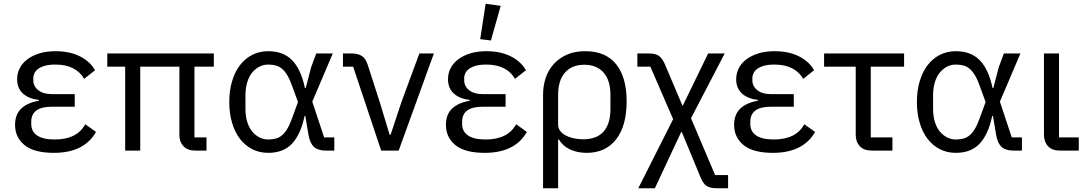

<svg xmlns="http://www.w3.org/2000/svg" viewBox="-20 -800 5776 1020"><path d="M490 -99Q427 12 266 12Q161 12 110.5 -29Q60 -70 60 -137Q60 -191 92 -222.5Q124 -254 187 -265V-269Q133 -275 102 -303Q71 -331 71 -379Q71 -411 85 -438Q99 -465 125.5 -485Q152 -505 189.5 -516.5Q227 -528 275 -528Q350 -528 404 -501Q458 -474 485 -427L427 -381Q407 -417 368.5 -437Q330 -457 274 -457Q242 -457 220 -451Q198 -445 184 -435Q170 -425 163.5 -412Q157 -399 157 -386V-374Q157 -342 183 -321Q209 -300 255 -300H377V-233H255Q146 -233 146 -153V-141Q146 -102 177 -80.5Q208 -59 271 -59Q389 -59 433 -140Z M1013 -70H1077V0H1018Q976 0 954.5 -23.5Q933 -47 933 -82V-446H725V0H645V-446H550V-516H1116V-446H1013Z M1756 0H1711Q1670 0 1648.5 -19Q1627 -38 1619 -83L1602 -184H1598Q1578 -87 1532 -37.5Q1486 12 1405 12Q1358 12 1320 -7.5Q1282 -27 1255 -62Q1228 -97 1213 -147Q1198 -197 1198 -258Q1198 -319 1213 -369Q1228 -419 1255 -454Q1282 -489 1320 -508.5Q1358 -528 1405 -528Q1485 -528 1532 -480Q1579 -432 1600 -332H1604L1633 -443L1660 -516H1748L1639 -260L1702 -70H1756ZM1405 -59Q1427 -59 1445.5 -64Q1464 -69 1479 -82Q1494 -95 1507 -117Q1520 -139 1532 -173L1563 -258L1532 -343Q1520 -377 1507 -399Q1494 -421 1479 -434Q1464 -447 1445.5 -452Q1427 -457 1405 -457Q1381 -457 1359.5 -446.5Q1338 -436 1321 -416Q1304 -396 1294 -365Q1284 -334 1284 -294V-222Q1284 -181 1294 -150.5Q1304 -120 1321 -100Q1338 -80 1359.5 -69.5Q1381 -59 1405 -59Z M2005 0 1856 -446H1802V-516H1847Q1880 -516 1901 -503.5Q1922 -491 1933 -457L1997 -259L2050 -84H2055L2113 -259L2208 -516H2285L2098 0Z M2779 -99Q2716 12 2555 12Q2450 12 2399.5 -29Q2349 -70 2349 -137Q2349 -191 2381 -222.5Q2413 -254 2476 -265V-269Q2422 -275 2391 -303Q2360 -331 2360 -379Q2360 -411 2374 -438Q2388 -465 2414.5 -485Q2441 -505 2478.5 -516.5Q2516 -528 2564 -528Q2639 -528 2693 -501Q2747 -474 2774 -427L2716 -381Q2696 -417 2657.5 -437Q2619 -457 2563 -457Q2531 -457 2509 -451Q2487 -445 2473 -435Q2459 -425 2452.5 -412Q2446 -399 2446 -386V-374Q2446 -342 2472 -321Q2498 -300 2544 -300H2666V-233H2544Q2435 -233 2435 -153V-141Q2435 -102 2466 -80.5Q2497 -59 2560 -59Q2678 -59 2722 -140ZM2588 -585 2531 -592 2560 -780 2640 -769Z M2865 -296Q2865 -344 2879 -386Q2893 -428 2921.5 -459.5Q2950 -491 2991.5 -509.5Q3033 -528 3089 -528Q3198 -528 3253.5 -458.5Q3309 -389 3309 -262Q3309 -131 3253 -59.5Q3197 12 3097 12Q3046 12 3007.5 -6.5Q2969 -25 2949 -59H2945V200H2865ZM3077 -60Q3151 -60 3187 -101.5Q3223 -143 3223 -221V-295Q3223 -373 3186.5 -414.5Q3150 -456 3084 -456Q3018 -456 2981.5 -414.5Q2945 -373 2945 -295V-137Q2945 -119 2956 -104.5Q2967 -90 2985 -80.5Q3003 -71 3027 -65.5Q3051 -60 3077 -60Z M3426 -516Q3462 -516 3480 -503.5Q3498 -491 3512 -459L3605 -240H3608L3742 -516H3830L3651 -172L3779 130H3848V200H3788Q3752 200 3733.5 187.5Q3715 175 3702 143L3602 -99H3599L3459 200H3371L3556 -167L3435 -446H3366V-516Z M4310 -99Q4247 12 4086 12Q3981 12 3930.5 -29Q3880 -70 3880 -137Q3880 -191 3912 -222.5Q3944 -254 4007 -265V-269Q3953 -275 3922 -303Q3891 -331 3891 -379Q3891 -411 3905 -438Q3919 -465 3945.5 -485Q3972 -505 4009.5 -516.5Q4047 -528 4095 -528Q4170 -528 4224 -501Q4278 -474 4305 -427L4247 -381Q4227 -417 4188.5 -437Q4150 -457 4094 -457Q4062 -457 4040 -451Q4018 -445 4004 -435Q3990 -425 3983.5 -412Q3977 -399 3977 -386V-374Q3977 -342 4003 -321Q4029 -300 4075 -300H4197V-233H4075Q3966 -233 3966 -153V-141Q3966 -102 3997 -80.5Q4028 -59 4091 -59Q4209 -59 4253 -140Z M4611 0Q4569 0 4547.5 -23.5Q4526 -47 4526 -85V-446H4358V-516H4783V-446H4606V-70H4721V0Z M5409 0H5364Q5323 0 5301.5 -19Q5280 -38 5272 -83L5255 -184H5251Q5231 -87 5185 -37.5Q5139 12 5058 12Q5011 12 4973 -7.5Q4935 -27 4908 -62Q4881 -97 4866 -147Q4851 -197 4851 -258Q4851 -319 4866 -369Q4881 -419 4908 -454Q4935 -489 4973 -508.5Q5011 -528 5058 -528Q5138 -528 5185 -480Q5232 -432 5253 -332H5257L5286 -443L5313 -516H5401L5292 -260L5355 -70H5409ZM5058 -59Q5080 -59 5098.5 -64Q5117 -69 5132 -82Q5147 -95 5160 -117Q5173 -139 5185 -173L5216 -258L5185 -343Q5173 -377 5160 -399Q5147 -421 5132 -434Q5117 -447 5098.5 -452Q5080 -457 5058 -457Q5034 -457 5012.5 -446.5Q4991 -436 4974 -416Q4957 -396 4947 -365Q4937 -334 4937 -294V-222Q4937 -181 4947 -150.5Q4957 -120 4974 -100Q4991 -80 5012.5 -69.5Q5034 -59 5058 -59Z M5711 0H5611Q5569 0 5547.5 -23.5Q5526 -47 5526 -85V-516H5606V-70H5711Z"/></svg>

Font: IBM Plex Sans
Style: Regular
Weight: 400
Designer: Mike Abbink, Paul van der Laan, Pieter van Rosmalen
Foundry: Bold Monday
Version: Version 3.005